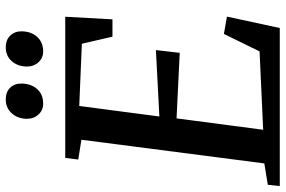

<svg xmlns="http://www.w3.org/2000/svg" viewBox="-184 -807 989 665"><g transform="rotate(-90 310.5 -474.5)"><path d="M-1.5 0 3 -41.5 77 -53.5 159 -687 90.5 -698 96 -743H585L576 -579.5H516L491.5 -685.5L276 -694.5L239.5 -417L469.5 -429L460 -346.5L233 -357.5L193.5 -57.5L465 -70L525.5 -193.5L585.5 -183L546 0ZM283.5 -819.5Q261 -819.5 246 -836.2Q231 -853 231.5 -877.5Q232.5 -909 251.2 -929Q270 -949 298 -949Q325.5 -949 340 -933Q354.5 -917 353.5 -893.5Q353 -861 334.5 -840.2Q316 -819.5 283.5 -819.5ZM464.5 -819.5Q442 -819.5 427 -836.2Q412 -853 412.5 -877.5Q413.5 -909 431.8 -929Q450 -949 478.5 -949Q505.5 -949 520.2 -933Q535 -917 534.5 -893.5Q534 -861 515.2 -840.2Q496.5 -819.5 464.5 -819.5Z"/></g></svg>

Font: Merriweather 20pt Medium
Style: Italic
Weight: 500
Italic angle: -7.8°
Version: Version 2.101